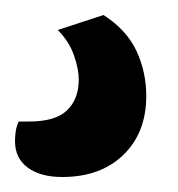

<svg xmlns="http://www.w3.org/2000/svg" viewBox="-23 -43 238 256"><path d="M115 -23Q146 -3 159 25Q172 53 172 85Q172 134 141.5 163.5Q111 193 60 193Q31 193 14 180.5Q-3 168 -3 145Q-3 139 -2 132Q-1 125 2 119H16Q51 119 66.5 104Q82 89 82 63Q82 49 75.5 30.5Q69 12 54 -3Z"/></svg>

Font: Baloo Bhai 2 Medium
Style: Regular
Weight: 500
Designer: Supriya Tembe, Noopur Datye and Ek Type
Foundry: Ek Type
Version: Version 1.640;PS 1.000;hotconv 16.6.51;makeotf.lib2.5.65220;